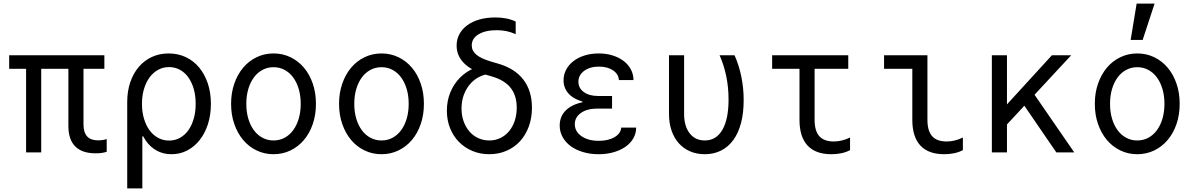

<svg xmlns="http://www.w3.org/2000/svg" viewBox="-20 -847 6640 1067"><path d="M125 0H209V-464.8H360V-147Q360 -71.6 398.1 -33.3Q436.2 5 511.4 5Q529.5 5 544.7 3Q559.8 1 573 -3.6V-74.2Q562.8 -70.6 550.1 -68.8Q537.3 -67 525 -67Q484.1 -67 464 -89.2Q444 -111.4 444 -155.8V-464.8H560V-540H31V-464.8H125Z M738.6 -270Q738.6 -204.8 752.1 -152.9Q765.6 -101 790.7 -64.9Q815.8 -28.8 851.9 -9.4Q888 10 933.2 10Q980.8 10 1020.8 -11Q1060.8 -32 1090.1 -69.3Q1119.4 -106.6 1135.7 -157.7Q1152 -208.9 1152 -270Q1152 -331.8 1134.8 -383.3Q1117.6 -434.8 1086.8 -471.8Q1056 -508.8 1012.8 -529.4Q969.6 -550 917.2 -550Q865.8 -550 823.4 -530.2Q781 -510.4 750.7 -474.6Q720.4 -438.8 703.7 -389.3Q687 -339.8 687 -280V200H771V-89.4H779ZM769 -270.1Q769 -315.2 780.2 -352.5Q791.4 -389.8 811.1 -416.7Q830.8 -443.7 858.5 -458.9Q886.3 -474.2 919.4 -474.2Q951.9 -474.2 979.4 -459.4Q1006.9 -444.5 1026.3 -417.5Q1045.7 -390.5 1056.6 -353.2Q1067.4 -315.9 1067.4 -270Q1067.4 -224.6 1056.6 -187.2Q1045.7 -149.7 1026.3 -122.6Q1006.9 -95.6 979.4 -80.7Q951.9 -65.8 919.4 -65.8Q886.2 -65.8 858.4 -81.1Q830.6 -96.3 810.9 -123.3Q791.2 -150.2 780.1 -187.6Q769 -225 769 -270.1Z M1500.1 10Q1551.2 10 1594.5 -11Q1637.8 -32 1669.2 -69.2Q1700.6 -106.4 1718.2 -157.8Q1735.8 -209.1 1735.8 -270Q1735.8 -330.9 1718.2 -382.2Q1700.6 -433.6 1669.2 -470.8Q1637.8 -508 1594.5 -529Q1551.1 -550 1500.2 -550Q1449.2 -550 1405.8 -528.9Q1362.3 -507.9 1331.2 -470.7Q1300 -433.6 1282.1 -382.2Q1264.2 -330.9 1264.2 -270Q1264.2 -209.1 1282.1 -157.8Q1300 -106.4 1331.1 -69.3Q1362.3 -32.1 1405.7 -11.1Q1449.1 10 1500.1 10ZM1499.8 -66.4Q1467 -66.4 1439 -81.3Q1411 -96.1 1391 -123.2Q1371 -150.2 1359.9 -187.6Q1348.8 -225 1348.8 -270Q1348.8 -315 1359.9 -352.4Q1371 -389.8 1391 -416.8Q1411 -443.9 1439 -458.7Q1467 -473.6 1499.8 -473.6Q1533.6 -473.6 1561.4 -458.7Q1589.2 -443.8 1609.1 -416.8Q1629.1 -389.8 1640.1 -352.4Q1651.2 -315 1651.2 -270Q1651.2 -225 1640.1 -187.6Q1629.1 -150.2 1609.1 -123.2Q1589.2 -96.2 1561.4 -81.3Q1533.6 -66.4 1499.8 -66.4Z M2100.1 10Q2151.2 10 2194.5 -11Q2237.8 -32 2269.2 -69.2Q2300.6 -106.4 2318.2 -157.8Q2335.8 -209.1 2335.8 -270Q2335.8 -330.9 2318.2 -382.2Q2300.6 -433.6 2269.2 -470.8Q2237.8 -508 2194.5 -529Q2151.1 -550 2100.2 -550Q2049.2 -550 2005.8 -528.9Q1962.3 -507.9 1931.2 -470.7Q1900 -433.6 1882.1 -382.2Q1864.2 -330.9 1864.2 -270Q1864.2 -209.1 1882.1 -157.8Q1900 -106.4 1931.1 -69.3Q1962.3 -32.1 2005.7 -11.1Q2049.1 10 2100.1 10ZM2099.8 -66.4Q2067 -66.4 2039 -81.3Q2011 -96.1 1991 -123.2Q1971 -150.2 1959.9 -187.6Q1948.8 -225 1948.8 -270Q1948.8 -315 1959.9 -352.4Q1971 -389.8 1991 -416.8Q2011 -443.9 2039 -458.7Q2067 -473.6 2099.8 -473.6Q2133.6 -473.6 2161.4 -458.7Q2189.2 -443.8 2209.1 -416.8Q2229.1 -389.8 2240.1 -352.4Q2251.2 -315 2251.2 -270Q2251.2 -225 2240.1 -187.6Q2229.1 -150.2 2209.1 -123.2Q2189.2 -96.2 2161.4 -81.3Q2133.6 -66.4 2099.8 -66.4Z M2740.6 -679.2Q2677.2 -679.2 2639.4 -656.3Q2601.6 -633.4 2601.6 -594.6Q2601.6 -565 2626.8 -543.5Q2652 -522 2705.8 -505.8L2749.4 -493Q2841 -466.4 2888.6 -404.3Q2936.2 -342.2 2936.2 -248.4Q2936.2 -191.8 2918.7 -144Q2901.2 -96.2 2869.9 -62.1Q2838.6 -28 2794.8 -9Q2751 10 2698.8 10Q2648.2 10 2605 -8.2Q2561.8 -26.4 2530.2 -58.6Q2498.6 -90.8 2481 -135.2Q2463.4 -179.6 2463.4 -232Q2463.4 -287.4 2482.8 -334.1Q2502.2 -380.8 2536.1 -415.2Q2570 -449.6 2616.5 -468.8Q2663 -488 2716.8 -488V-437Q2680.4 -437 2648.8 -422.4Q2617.2 -407.8 2594.1 -381.7Q2571 -355.6 2557.9 -320.5Q2544.8 -285.4 2544.8 -244Q2544.8 -205.6 2556.4 -173.1Q2568 -140.6 2588.3 -116.8Q2608.6 -93 2637.2 -79.7Q2665.8 -66.4 2699.2 -66.4Q2732.8 -66.4 2760.8 -80Q2788.8 -93.6 2808.9 -117.7Q2829 -141.8 2840.3 -175.2Q2851.6 -208.6 2851.6 -248.6Q2851.6 -315.8 2818.1 -358.3Q2784.6 -400.8 2717 -421L2673.4 -433.8Q2597 -456.4 2557.3 -497.3Q2517.6 -538.2 2517.6 -593.4Q2517.6 -628.8 2533.2 -657.6Q2548.8 -686.4 2577.2 -707.1Q2605.6 -727.8 2645 -738.9Q2684.4 -750 2732.6 -750Q2766 -750 2793.8 -744.4Q2821.6 -738.8 2845.8 -727.2V-657.2Q2818.8 -669 2794.2 -674.1Q2769.6 -679.2 2740.6 -679.2Z M3419.4 -402H3500.4Q3500.4 -434 3485.8 -461.4Q3471.2 -488.8 3445.5 -508.3Q3419.8 -527.8 3384.5 -538.9Q3349.2 -550 3307.8 -550Q3265.2 -550 3229.1 -538.8Q3193 -527.6 3167 -507.5Q3141 -487.4 3126.4 -460Q3111.8 -432.6 3111.8 -400.8Q3111.8 -358.8 3138.4 -328.3Q3165 -297.8 3216.6 -282.6V-278.6Q3156 -265.8 3123.2 -232.4Q3090.4 -199 3090.4 -149Q3090.4 -115 3106.6 -85.5Q3122.8 -56 3151.4 -35Q3180 -14 3219.8 -2Q3259.6 10 3306.4 10Q3352 10 3390.3 -1.1Q3428.6 -12.2 3456.4 -31.7Q3484.2 -51.2 3499.8 -78.6Q3515.4 -106 3515.4 -138H3432.2Q3430.2 -105.6 3395.5 -85Q3360.8 -64.4 3308 -64.4Q3248.2 -64.4 3211.3 -90.4Q3174.4 -116.4 3174.4 -156.8Q3174.4 -195.4 3208.6 -219.5Q3242.8 -243.6 3299.4 -243.6H3381.4V-313.6H3303.8Q3254.2 -313.6 3224.3 -335.5Q3194.4 -357.4 3194.4 -392.8Q3194.4 -429.4 3226.2 -453.1Q3258 -476.8 3308.6 -476.8Q3356.2 -476.8 3386.8 -456Q3417.4 -435.2 3419.4 -402Z M4062 -540H3978.8Q4002.8 -486.8 4015.8 -424.3Q4028.8 -361.8 4028.8 -293.8Q4028.8 -184.6 3994.5 -125.5Q3960.2 -66.4 3896.6 -66.4Q3843.6 -66.4 3812.7 -106.1Q3781.8 -145.8 3781.8 -214V-540H3697.8V-214Q3697.8 -162.9 3711.9 -121.6Q3726 -80.2 3752.4 -50.8Q3778.7 -21.4 3815.4 -5.7Q3852.1 10 3896.6 10Q3947.2 10 3987.5 -10.5Q4027.8 -31 4055.7 -69.5Q4083.6 -108 4098.2 -163.8Q4112.8 -219.6 4112.8 -290.4Q4112.8 -357 4099.8 -421.1Q4086.8 -485.2 4062 -540Z M4507 -181.1V-464.8H4694V-540H4271V-464.8H4423V-181Q4423 -86.4 4467.8 -38.2Q4512.6 10 4600 10Q4629.8 10 4656.3 4.4Q4682.8 -1.2 4704 -12.8V-82.8Q4681.4 -71.8 4658.8 -66.3Q4636.2 -60.8 4613.4 -60.8Q4559.2 -60.8 4533.1 -90.3Q4507 -119.8 4507 -181.1Z M5134 -181Q5134 -119.8 5160.1 -90.3Q5186.2 -60.8 5240.4 -60.8Q5263.2 -60.8 5285.8 -66.2Q5308.4 -71.6 5331 -82.8V-12.8Q5309.8 -1.2 5283.3 4.4Q5256.8 10 5227 10Q5139.6 10 5094.8 -38.2Q5050 -86.4 5050 -181V-464.8H4893V-540H5134Z M5492 0H5576V-540H5492ZM5541.6 -118.4 5933 -540H5825.8L5538 -225.4ZM5850.4 0H5950L5714.6 -341.6L5642.2 -303.8Z M6300.1 10Q6351.2 10 6394.5 -11Q6437.8 -32 6469.2 -69.2Q6500.6 -106.4 6518.2 -157.8Q6535.8 -209.1 6535.8 -270Q6535.8 -330.9 6518.2 -382.2Q6500.6 -433.6 6469.2 -470.8Q6437.8 -508 6394.5 -529Q6351.1 -550 6300.2 -550Q6249.2 -550 6205.8 -528.9Q6162.3 -507.9 6131.2 -470.7Q6100 -433.6 6082.1 -382.2Q6064.2 -330.9 6064.2 -270Q6064.2 -209.1 6082.1 -157.8Q6100 -106.4 6131.1 -69.3Q6162.3 -32.1 6205.7 -11.1Q6249.1 10 6300.1 10ZM6299.8 -66.4Q6267 -66.4 6239 -81.3Q6211 -96.1 6191 -123.2Q6171 -150.2 6159.9 -187.6Q6148.8 -225 6148.8 -270Q6148.8 -315 6159.9 -352.4Q6171 -389.8 6191 -416.8Q6211 -443.9 6239 -458.7Q6267 -473.6 6299.8 -473.6Q6333.6 -473.6 6361.4 -458.7Q6389.2 -443.8 6409.1 -416.8Q6429.1 -389.8 6440.1 -352.4Q6451.2 -315 6451.2 -270Q6451.2 -225 6440.1 -187.6Q6429.1 -150.2 6409.1 -123.2Q6389.2 -96.2 6361.4 -81.3Q6333.6 -66.4 6299.8 -66.4ZM6396.4 -827H6296.6L6263.4 -625H6330Z"/></svg>

Font: CommitMonoV143 ExtLt
Style: Regular
Weight: 200
Monospace: yes
Designer: Eigil Nikolajsen
Foundry: Eigil Nikolajsen
Version: Version 1.143